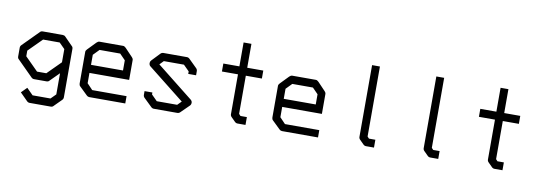

<svg xmlns="http://www.w3.org/2000/svg" viewBox="-57 -1018 4049 1448"><g transform="rotate(10 1968.0 -294.5)"><path d="M390 -190 321 -121Q314 -112 300 -112H205Q193 -112 184 -121L66 -239Q57 -246 57 -260V-327Q57 -339 66 -348L187 -470Q193.5 -478 208 -478H359Q372 -478 380 -470L441 -408Q450 -401 450 -387V-16Q450 -4 441 5L385 61Q378 70 364 70H203Q191 70 182 61L124 3L166 -39L215 10H352L390 -28ZM390 -274V-375L347 -418H220L117 -315V-272L217 -172H288Z M608 -231V-152L651 -107H914V-51H639Q627 -51 619 -59L557 -119Q549 -127 549 -140V-382Q549 -392 559 -402L620 -465Q631 -476 642 -476H823Q833 -476 844 -465L903 -403Q912 -394 912 -383V-231ZM609 -293H854V-371L811 -415H653L609 -370Z M1343 -372 1299 -416H1145L1116 -386L1395 -165Q1406 -155.5 1406 -143Q1406 -129 1397 -120L1334 -58Q1325 -49 1313 -49H1133Q1121 -49 1112 -58L1050 -118Q1041 -127 1041 -140V-168H1101V-153L1145 -109H1301L1331 -139L1053 -359Q1043.5 -365.5 1042 -381V-384.5Q1042 -396 1050 -404L1110 -467Q1119 -476 1132 -476H1311Q1323 -476 1332 -467L1394 -406Q1403 -397 1403 -385V-353H1343Z M1773 -123 1786 -109H1835V-49H1774Q1762 -49 1753 -58L1722 -89Q1713 -98 1713 -110V-415H1590V-476H1713V-659H1773V-476H1896V-415H1773Z M2084 -231V-152L2127 -107H2390V-51H2115Q2103 -51 2095 -59L2033 -119Q2025 -127 2025 -140V-382Q2025 -392 2035 -402L2096 -465Q2107 -476 2118 -476H2299Q2309 -476 2320 -465L2379 -403Q2388 -394 2388 -383V-231ZM2085 -293H2330V-371L2287 -415H2129L2085 -370Z M2757 -123 2770 -109H2819V-49H2758Q2746 -49 2737 -58L2706 -89Q2697 -98 2697 -110V-659H2757Z M3249 -123 3262 -109H3311V-49H3250Q3238 -49 3229 -58L3198 -89Q3189 -98 3189 -110V-659H3249Z M3741 -123 3754 -109H3803V-49H3742Q3730 -49 3721 -58L3690 -89Q3681 -98 3681 -110V-415H3558V-476H3681V-659H3741V-476H3864V-415H3741Z"/></g></svg>

Font: IBM 3270 Semi-Condensed
Style: Condensed
Weight: 400
Monospace: yes
Version: Version 2.3.1